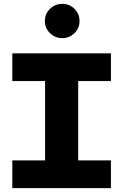

<svg xmlns="http://www.w3.org/2000/svg" viewBox="-20 -977 640 997"><path d="M44 0V-144H214V-556H44V-700H556V-556H386V-144H556V0ZM303.3 -779Q266 -779 239.5 -805Q213 -831 213 -868Q213 -905 239.5 -931Q265.9 -957 303.5 -957Q341 -957 367 -931Q393 -905 393 -868Q393 -831 366.8 -805Q340.5 -779 303.3 -779Z"/></svg>

Font: Red Hat Mono VF Light
Style: Regular
Weight: 300
Monospace: yes
Designer: Pentagram, MCKL
Foundry: Pentagram, MCKL
Version: Version 1.023